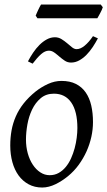

<svg xmlns="http://www.w3.org/2000/svg" viewBox="-20 -819 480 859"><path d="M326.2 -246.1Q326.2 -320.8 298.8 -360.4Q271.5 -399.9 221.2 -399.9Q186 -399.9 162.1 -379.6Q138.2 -359.4 123.5 -328.6Q108.9 -297.9 102.5 -262Q96.2 -226.1 96.2 -194.8Q96.2 -162.1 104.2 -133.1Q112.3 -104 126.7 -82.3Q141.1 -60.5 160.4 -47.9Q179.7 -35.2 202.1 -35.2Q224.6 -35.2 242.4 -45.2Q260.3 -55.2 274.2 -72Q288.1 -88.9 297.9 -110.6Q307.6 -132.3 314 -155.8Q320.3 -179.2 323.2 -202.6Q326.2 -226.1 326.2 -246.1ZM396 -272.9Q396 -240.2 388.7 -206.8Q381.3 -173.3 367.2 -141.8Q353 -110.4 332.3 -81.8Q311.5 -53.2 284.2 -30.8Q271.5 -20.5 257.3 -11.2Q243.2 -2 228.5 5.1Q213.9 12.2 198.7 16.1Q183.6 20 168.9 20Q134.8 20 108.2 5.6Q81.5 -8.8 63.2 -33.9Q44.9 -59.1 35.4 -93.5Q25.9 -127.9 25.9 -168Q25.9 -203.1 31.7 -235.6Q37.6 -268.1 50.8 -298.3Q64 -328.6 85.9 -356.4Q107.9 -384.3 140.1 -410.2Q165 -429.7 194.8 -443.4Q224.6 -457 254.9 -457Q293 -457 319.8 -443.4Q346.7 -429.7 363.5 -405.3Q380.4 -380.9 388.2 -347.2Q396 -313.5 396 -272.9ZM418 -647.5Q407.7 -627.9 394.8 -608.4Q381.8 -588.9 366.7 -573.5Q351.6 -558.1 334.2 -548.6Q316.9 -539.1 297.9 -539.1Q282.2 -539.1 269.8 -547.4Q257.3 -555.7 245.8 -565.7Q234.4 -575.7 222.9 -584Q211.4 -592.3 198.7 -592.3Q181.6 -592.3 164.1 -576.9Q146.5 -561.5 126 -534.2L105 -544.4Q115.2 -564 128.2 -583.3Q141.1 -602.5 156.5 -617.9Q171.9 -633.3 189.5 -642.8Q207 -652.3 225.6 -652.3Q241.7 -652.3 255.1 -644Q268.6 -635.7 280.3 -625.7Q292 -615.7 302.2 -607.4Q312.5 -599.1 322.8 -599.1Q339.8 -599.1 358.6 -614.5Q377.4 -629.9 396 -657.2ZM439.9 -786.6Q438.5 -781.2 435.3 -774.4Q432.1 -767.6 428.5 -760.7Q424.8 -753.9 421.4 -747.6Q418 -741.2 415.5 -737.3H147.5L139.6 -749Q141.6 -753.9 144.5 -760.5Q147.5 -767.1 150.6 -773.9Q153.8 -780.8 157.2 -787.4Q160.6 -793.9 163.6 -798.8H430.7Z"/></svg>

Font: Gentium Plus Phon
Style: Italic
Weight: 400
Italic angle: -8°
Designer: J. Victor Gaultney, Annie Olsen, Iska Routamaa, Becca Hirsbrunner
Foundry: SIL International
Version: Version 5.000